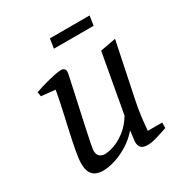

<svg xmlns="http://www.w3.org/2000/svg" viewBox="-158 -781 865 909"><g transform="rotate(-30 274.5 -326.5)"><path d="M146 8Q129 8 112 2Q95 -4 84 -21.5Q73 -39 73 -74Q73 -98 81.5 -143.5Q90 -189 102 -242.5Q114 -296 125.5 -348Q137 -400 143 -437L67 -445L63 -469Q91 -479 120 -487Q149 -495 173.5 -500Q198 -505 212 -505Q222 -505 228 -499Q234 -493 234 -483Q234 -478 228 -450Q222 -422 213 -381Q204 -340 194 -294.5Q184 -249 175 -207Q166 -165 160 -135Q154 -105 154 -96Q154 -76 165 -66Q176 -56 193 -56Q215 -56 245 -66.5Q275 -77 307 -101.5Q339 -126 364 -167L422 -489L507 -505L444 -202Q436 -162 431.5 -127Q427 -92 425.5 -71Q424 -50 423 -50H502V-20Q460 -6 435.5 1Q411 8 391 8Q365 8 355 -3Q345 -14 345 -33Q345 -36 346 -46Q347 -56 349 -69.5Q351 -83 352 -94Q324 -61 288 -38.5Q252 -16 215 -4Q178 8 146 8ZM233 -609 241 -661H458L450 -609Z"/></g></svg>

Font: Manuale
Style: Italic
Weight: 400
Italic angle: -11°
Designer: Eduardo Tunni / Pablo Cosgaya
Foundry: Eduardo Tunni / Pablo Cosgaya
Version: Version 1.002